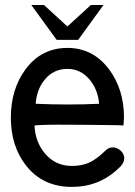

<svg xmlns="http://www.w3.org/2000/svg" viewBox="-20 -731 540 769"><path d="M250 -539.1Q145.5 -539.1 82 -453.1Q23.4 -373 23.4 -259.8Q23.4 -146.5 84 -68.4Q151.4 17.6 267.6 17.6Q321.3 17.6 364.3 1Q417 -18.6 462.9 -64.5Q478.5 -81.1 477.5 -99.6Q476.6 -115.2 462.9 -127.9Q450.2 -139.6 433.6 -140.6Q415 -141.6 401.4 -127Q366.2 -92.8 337.9 -80.1Q308.6 -66.4 267.6 -66.4Q202.1 -66.4 160.2 -116.2Q121.1 -162.1 118.2 -228.5Q155.3 -232.4 260.7 -231.4Q322.3 -231.4 454.1 -229.5L474.6 -228.5L476.6 -259.8Q476.6 -373 417 -453.1Q352.5 -539.1 250 -539.1ZM250 -455.1Q303.7 -455.1 339.8 -411.1Q372.1 -372.1 377 -315.4Q318.4 -312.5 251 -312.5Q189.5 -312.5 123 -315.4Q127 -373 159.2 -412.1Q194.3 -455.1 250 -455.1ZM156.2 -710.9H105.5L207 -571.3H293L394.5 -710.9H343.8L250 -625Z"/></svg>

Font: GungsuhChe
Style: Regular
Weight: 400
Monospace: yes
Version: Version 2.21